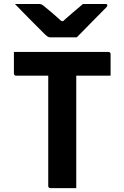

<svg xmlns="http://www.w3.org/2000/svg" viewBox="-20 -967 640 987"><path d="M374.5 -775.1Q360.8 -775.1 333.5 -775.1Q306.1 -775.1 279.2 -775.1Q252.3 -775.1 238.6 -775.1Q231.6 -775.1 226.1 -778.3Q220.5 -781.4 206.9 -794.4Q198.9 -802.4 182.4 -819Q165.9 -835.6 144.3 -857.1Q122.7 -878.6 100.2 -901.9Q77.7 -925.1 56.7 -946.6Q82.3 -946.4 116.7 -946.5Q151.2 -946.6 176.8 -946.6Q187.8 -946.6 192.4 -944.6Q197 -942.7 205 -936.6Q220.3 -924.4 248.4 -900.5Q276.5 -876.6 317.9 -838L265.6 -858.7Q282.4 -858.7 298.9 -858.7Q315.3 -858.7 331.3 -858.7L280.7 -836.3Q319.7 -873.2 351 -899.5Q382.3 -925.8 406.5 -946.6H520.6Q524.8 -946.6 527.3 -946Q529.8 -945.4 530.8 -943.9Q531.8 -942.4 531.8 -939.6Q531.8 -935.6 528.6 -931.5Q525.5 -927.4 511 -913.4Q498 -900.7 480.4 -882.7Q462.7 -864.7 443.4 -845.1Q424.1 -825.4 406.2 -807Q388.2 -788.6 374.5 -775.1ZM51.5 -700H537.5Q542.5 -700 545.5 -697Q548.5 -694 548.5 -689Q548.5 -658.5 548.5 -633.9Q548.5 -609.2 548.5 -577.9H62.5Q59.5 -577.9 57 -579.4Q54.5 -580.9 53 -583.4Q51.5 -585.9 51.5 -588.9Q51.5 -620.2 51.5 -644.9Q51.5 -669.5 51.5 -700ZM372 0Q338.9 0 305.9 0Q272.9 0 239 0Q234 0 231 -3Q228 -6 228 -11Q228 -91.6 228 -168.3Q228 -244.9 228 -321.2Q228 -397.4 228 -474.5Q228 -551.6 228 -631.3H383.1L372 -604.1Q372 -583.6 372 -561.5Q372 -539.3 372 -518.3Q372 -497.4 372 -477.8Q372 -414.5 372 -353.6Q372 -292.7 372 -230.2Q372 -167.7 372 -98.3Q372 -71.4 372 -46.4Q372 -21.4 372 0Z"/></svg>

Font: Recursive Sans Linear Light
Style: Regular
Weight: 300
Version: Version 1.085